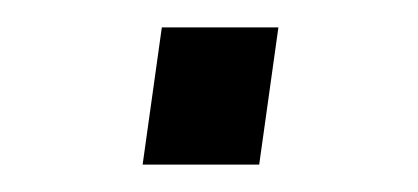

<svg xmlns="http://www.w3.org/2000/svg" viewBox="-20 -325 305 140"><path d="M84 -205 98 -305H183L169 -205Z"/></svg>

Font: Finlandica
Style: Italic
Weight: 400
Italic angle: -8°
Designer: Niklas Ekholm, Juho Hiilivirta, Jaakko Suomalainen
Foundry: Helsinki Type Studio
Version: Version 1.064